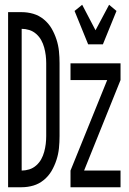

<svg xmlns="http://www.w3.org/2000/svg" viewBox="-20 -786 540 806"><path d="M14 0V-735H71Q96 -735 120 -728Q144 -721 164 -704.5Q184 -688 196.5 -666.5Q209 -645 217 -620.5Q225 -596 227.5 -571Q230 -546 230 -521V-215Q230 -189 227.5 -164Q225 -139 217 -114.5Q209 -90 196.5 -68.5Q184 -47 164 -30.5Q144 -14 120 -7Q96 0 71 0ZM71 -70Q87 -70 103 -75Q119 -80 132 -91.5Q145 -103 153 -117.5Q161 -132 165.5 -148.5Q170 -165 172 -181.5Q174 -198 174 -215V-521Q174 -537 172 -553.5Q170 -570 165.5 -586.5Q161 -603 153 -617.5Q145 -632 132 -643.5Q119 -655 103 -660Q87 -665 71 -665ZM350 -600 293 -740 325 -766 381 -659 438 -766 469 -740 412 -600ZM276 0V-70L430 -450H276V-520H486V-450L333 -70H486V0Z"/></svg>

Font: Iosevka
Style: Regular
Weight: 400
Monospace: yes
Designer: Belleve Invis
Foundry: Belleve Invis
Version: Version 33.2.3; ttfautohint (v1.8.4)